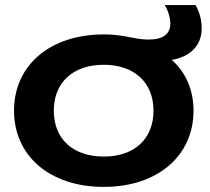

<svg xmlns="http://www.w3.org/2000/svg" viewBox="-20 -718 823 753"><path d="M387 15C597 15 739 -106 739 -284C739 -366 708 -435 654 -483C728 -496 771 -541 771 -607C771 -639 763 -670 747 -698H626C639 -678 648 -648 648 -626C648 -585 620 -563 564 -563C543 -563 525 -565 506 -569C476 -574 442 -583 387 -583C176 -583 35 -462 35 -284C35 -106 176 15 387 15ZM387 -104C266 -104 191 -173 191 -284C191 -394 266 -464 387 -464C507 -464 582 -394 582 -284C582 -173 507 -104 387 -104Z"/></svg>

Font: Bounded Med
Style: Regular
Weight: 500
Designer: Vlad Churkin
Version: Version 3.0